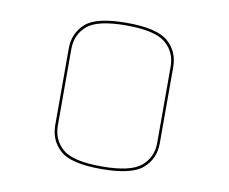

<svg xmlns="http://www.w3.org/2000/svg" viewBox="-67 -725 870 731"><g transform="rotate(10 368.5 -359.5)"><path d="M570 -212Q570 -152 527 -114.5Q484 -77 367 -77Q250 -77 208 -114.5Q166 -152 166 -212V-507Q166 -567 208 -604.5Q250 -642 367 -642Q484 -642 527 -604.5Q570 -567 570 -507ZM176 -212Q176 -156 216 -121.5Q256 -87 367 -87Q478 -87 519 -121.5Q560 -156 560 -212V-507Q560 -563 519 -597.5Q478 -632 367 -632Q256 -632 216 -597.5Q176 -563 176 -507Z"/></g></svg>

Font: Bungee Hairline
Style: Regular
Weight: 400
Designer: David Jonathan Ross
Foundry: David Jonathan Ross
Version: Version 1.001;PS 1.0;hotconv 1.0.72;makeotf.lib2.5.5900